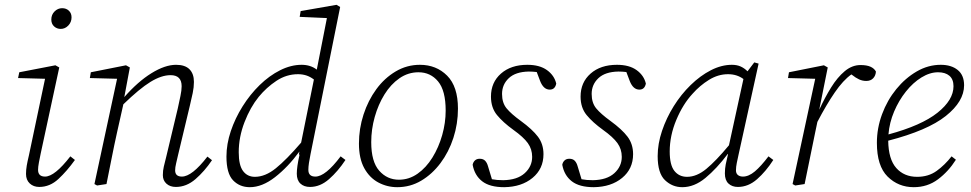

<svg xmlns="http://www.w3.org/2000/svg" viewBox="-20 -764 4029 797"><path d="M88 -42Q88 -59 91 -76.5Q94 -94 100 -119L167 -437L55 -440L60 -464L210 -493L226 -484L149 -127Q145 -108 141.5 -89.5Q138 -71 138 -59Q138 -31 167 -31Q207 -31 272 -115L291 -100Q258 -54 222.5 -21Q187 12 143 12Q119 12 103.5 -2.5Q88 -17 88 -42ZM232 -644Q216 -644 204.5 -654.5Q193 -665 193 -683Q193 -703 206.5 -716.5Q220 -730 238 -730Q255 -730 266 -719.5Q277 -709 277 -692Q277 -672 263.5 -658Q250 -644 232 -644Z M710 12Q686 12 671 -1.5Q656 -15 656 -37Q656 -56 660 -72.5Q664 -89 670 -113L718 -314Q724 -342 729 -365.5Q734 -389 734 -406Q734 -452 688 -452Q650 -452 604.5 -424Q559 -396 492 -331L466 -215Q454 -161 443.5 -107.5Q433 -54 422 0L383 6L372 0L466 -437L353 -440L357 -464L503 -493L519 -484L496 -361Q552 -425 608.5 -460Q665 -495 711 -495Q748 -495 766.5 -476.5Q785 -458 785 -424Q785 -402 780 -378Q775 -354 768 -325L719 -120Q715 -102 711 -85.5Q707 -69 707 -57Q707 -31 735 -31Q777 -31 841 -114L860 -99Q829 -53 791.5 -20.5Q754 12 710 12Z M971 -132Q971 -78 989 -54Q1007 -30 1038 -30Q1081 -30 1125 -65.5Q1169 -101 1230 -172L1283 -434Q1267 -446 1251 -451Q1235 -456 1217 -456Q1169 -456 1127.5 -428.5Q1086 -401 1054 -362Q1019 -319 995 -257Q971 -195 971 -132ZM1267 12Q1242 12 1227 -2Q1212 -16 1212 -43Q1212 -71 1223 -120L1221 -125L1223 -135Q1175 -70 1121.5 -28.5Q1068 13 1017 13Q975 13 947.5 -15.5Q920 -44 920 -114Q920 -166 938 -219.5Q956 -273 987 -322.5Q1018 -372 1058 -411Q1098 -450 1143 -472.5Q1188 -495 1232 -495Q1269 -495 1295 -475L1337 -689L1224 -694L1228 -718L1377 -744L1392 -735L1269 -124Q1265 -105 1262.5 -88Q1260 -71 1260 -59Q1260 -31 1289 -31Q1331 -31 1394 -115L1414 -100Q1383 -53 1346 -20.5Q1309 12 1267 12Z M1629 13Q1587 13 1550.5 -6.5Q1514 -26 1492 -66Q1470 -106 1470 -168Q1470 -230 1489 -288.5Q1508 -347 1542 -393.5Q1576 -440 1622.5 -467.5Q1669 -495 1723 -495Q1791 -495 1836 -450Q1881 -405 1881 -313Q1881 -250 1862 -191.5Q1843 -133 1808.5 -87Q1774 -41 1728.5 -14Q1683 13 1629 13ZM1636 -18Q1678 -18 1713.5 -43Q1749 -68 1775 -110Q1801 -152 1815.5 -203Q1830 -254 1830 -305Q1830 -388 1798.5 -426Q1767 -464 1717 -464Q1674 -464 1638 -439Q1602 -414 1576 -372Q1550 -330 1535.5 -278.5Q1521 -227 1521 -174Q1521 -93 1554 -55.5Q1587 -18 1636 -18Z M2073 13Q2013 13 1981.5 -11.5Q1950 -36 1942 -80Q1944 -91 1951.5 -98Q1959 -105 1971 -105Q1986 -105 1994 -96.5Q2002 -88 2006 -73L2022 -20Q2042 -16 2069 -16Q2127 -17 2158 -45Q2189 -73 2189 -113Q2189 -145 2171 -170Q2153 -195 2111 -225Q2068 -256 2043 -286.5Q2018 -317 2018 -363Q2018 -422 2059.5 -458.5Q2101 -495 2169 -495Q2220 -495 2250.5 -473Q2281 -451 2289 -417Q2284 -392 2262 -392Q2236 -392 2222 -428L2208 -465Q2200 -466 2191.5 -466.5Q2183 -467 2175 -467Q2120 -466 2092 -439.5Q2064 -413 2064 -374Q2064 -337 2083 -314Q2102 -291 2142 -262Q2190 -227 2213 -196.5Q2236 -166 2236 -124Q2236 -63 2190.5 -25.5Q2145 12 2073 13Z M2445 13Q2385 13 2353.5 -11.5Q2322 -36 2314 -80Q2316 -91 2323.5 -98Q2331 -105 2343 -105Q2358 -105 2366 -96.5Q2374 -88 2378 -73L2394 -20Q2414 -16 2441 -16Q2499 -17 2530 -45Q2561 -73 2561 -113Q2561 -145 2543 -170Q2525 -195 2483 -225Q2440 -256 2415 -286.5Q2390 -317 2390 -363Q2390 -422 2431.5 -458.5Q2473 -495 2541 -495Q2592 -495 2622.5 -473Q2653 -451 2661 -417Q2656 -392 2634 -392Q2608 -392 2594 -428L2580 -465Q2572 -466 2563.5 -466.5Q2555 -467 2547 -467Q2492 -466 2464 -439.5Q2436 -413 2436 -374Q2436 -337 2455 -314Q2474 -291 2514 -262Q2562 -227 2585 -196.5Q2608 -166 2608 -124Q2608 -63 2562.5 -25.5Q2517 12 2445 13Z M2760 -135Q2760 -79 2779.5 -54.5Q2799 -30 2832 -30Q2872 -30 2912 -63Q2952 -96 3006 -161L3066 -436Q3039 -456 3002 -456Q2961 -456 2923 -432.5Q2885 -409 2855 -375Q2815 -332 2787.5 -266.5Q2760 -201 2760 -135ZM3043 12Q3019 12 3004 -2Q2989 -16 2989 -44Q2989 -64 2992.5 -81.5Q2996 -99 3002 -124L3001 -125Q2955 -64 2908.5 -25.5Q2862 13 2812 13Q2771 13 2740.5 -16Q2710 -45 2710 -116Q2710 -167 2728 -220.5Q2746 -274 2776.5 -323Q2807 -372 2847 -411Q2887 -450 2931 -472.5Q2975 -495 3018 -495Q3039 -495 3054.5 -488Q3070 -481 3083 -468L3111 -505L3129 -500L3046 -123Q3042 -105 3038.5 -88Q3035 -71 3035 -57Q3035 -44 3043 -37.5Q3051 -31 3064 -31Q3088 -31 3113.5 -52.5Q3139 -74 3170 -115L3190 -100Q3159 -52 3122.5 -20Q3086 12 3043 12Z M3270 0 3364 -437 3251 -440 3255 -464 3400 -493 3416 -484 3381 -310V-309Q3404 -359 3430 -401Q3456 -443 3486.5 -468.5Q3517 -494 3552 -494Q3578 -494 3593.5 -487Q3609 -480 3616 -467Q3615 -450 3604.5 -439Q3594 -428 3576 -428Q3560 -428 3546 -434.5Q3532 -441 3517 -453L3514 -455Q3480 -431 3445 -380Q3410 -329 3373 -258L3364 -215Q3353 -161 3342 -107.5Q3331 -54 3320 0L3281 6Z M3874 -464Q3840 -464 3805 -442.5Q3770 -421 3740.5 -384Q3711 -347 3691.5 -301Q3672 -255 3668 -206Q3805 -243 3871.5 -296Q3938 -349 3938 -406Q3938 -435 3921 -449.5Q3904 -464 3874 -464ZM3773 13Q3709 13 3664.5 -31Q3620 -75 3620 -171Q3620 -232 3641.5 -290Q3663 -348 3700.5 -394Q3738 -440 3785.5 -467.5Q3833 -495 3885 -495Q3929 -495 3955.5 -473.5Q3982 -452 3982 -410Q3982 -343 3906 -282.5Q3830 -222 3667 -180Q3668 -103 3700.5 -66.5Q3733 -30 3787 -30Q3834 -30 3868 -54.5Q3902 -79 3930 -115L3948 -101Q3917 -52 3873.5 -19.5Q3830 13 3773 13Z"/></svg>

Font: Source Serif 4 SmText Light
Style: Italic
Weight: 300
Italic angle: -12°
Designer: Frank Grießhammer
Foundry: Adobe
Version: Version 4.005;hotconv 1.1.0;makeotfexe 2.6.0